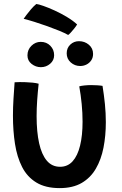

<svg xmlns="http://www.w3.org/2000/svg" viewBox="-20 -940 629 986"><path d="M387 -496.5Q396.5 -499.5 413.8 -501.2Q431 -503 447.5 -503Q462 -503 479 -502Q496 -501 506.5 -499Q514 -453 518.8 -405.8Q523.5 -358.5 523.5 -312.5Q523.5 -243 511.5 -181.8Q499.5 -120.5 472.2 -73.8Q445 -27 399.5 -0.5Q354 26 286.5 26Q213.5 26 166.5 -2.8Q119.5 -31.5 93.5 -82.5Q67.5 -133.5 57 -201Q46.5 -268.5 46.5 -346Q46.5 -388 49.2 -431.8Q52 -475.5 55 -517.5Q65.5 -518.5 81.8 -518.5Q98 -518.5 111 -518Q129.5 -517.5 148.2 -515.5Q167 -513.5 178.5 -510Q174 -468.5 171 -426.2Q168 -384 168 -343.5Q168 -262.5 181 -204.2Q194 -146 220.5 -114.8Q247 -83.5 288.5 -83.5Q327.5 -83.5 353 -111.8Q378.5 -140 391.2 -192Q404 -244 404 -315Q404 -359.5 399.5 -406.2Q395 -453 387 -496.5ZM190 -595Q163.5 -595 142.2 -611.8Q121 -628.5 121 -655.5Q121 -685 141.5 -705Q162 -725 189 -725Q219 -725 238.5 -705Q258 -685 258 -656.5Q258 -630 237.5 -612.5Q217 -595 190 -595ZM392 -601Q364 -601 343.2 -619.5Q322.5 -638 322.5 -666Q322.5 -693.5 341 -711Q359.5 -728.5 385.5 -728.5Q415 -728.5 436.5 -710.2Q458 -692 458 -663Q458 -644 448.5 -630Q439 -616 424 -608.5Q409 -601 392 -601ZM166.5 -919.5Q177.5 -918.5 203.2 -909.5Q229 -900.5 261.2 -885.8Q293.5 -871 324.2 -852.5Q355 -834 376 -814.5Q370.5 -805 361 -793.2Q351.5 -781.5 342.8 -772Q334 -762.5 330 -760.5Q313.5 -770 285 -781.8Q256.5 -793.5 223 -805.5Q189.5 -817.5 157.5 -827.5Q125.5 -837.5 101.5 -843.5Q105.5 -849.5 115.5 -863Q125.5 -876.5 139 -892.2Q152.5 -908 166.5 -919.5Z"/></svg>

Font: Grandstander Thin Medium
Style: Regular
Weight: 500
Version: Version 1.200